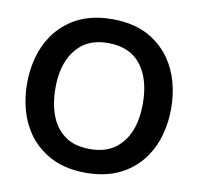

<svg xmlns="http://www.w3.org/2000/svg" viewBox="-80 -801 925 895"><g transform="rotate(10 382.0 -353.5)"><path d="M382 10Q270 10 193.5 -39.5Q139.5 -74 106 -123Q72.5 -172 56.8 -231Q41 -290 41 -353.5Q41 -417 56.8 -476Q72.5 -535 106 -584Q139.5 -633 193.5 -668Q270 -717 382 -717Q494 -717 571 -668Q624.5 -633 658 -584Q691.5 -535 707.2 -476Q723 -417 723 -353.5Q723 -290 707.2 -231Q691.5 -172 658 -123Q624.5 -74 571 -39.5Q494 10 382 10ZM382 -102.5Q454.5 -102.5 501 -136.5Q589 -202.5 589 -353.5Q589 -464 541.5 -530Q488.5 -604 382 -604Q309.5 -604 263.5 -570.5Q175 -504 175 -353.5Q175 -284 196 -227Q217 -170 262.5 -136.2Q308 -102.5 382 -102.5Z"/></g></svg>

Font: Acari Sans
Style: Bold
Weight: 700
Designer: Alfredo Marco Pradil and Stefan Peev (font) & Cristiano Sobral (main changes)
Foundry: Alfredo Marco Pradil and Stefan Peev (font) & Cristiano Sobral (main changes)
Version: Version 1.063; ttfautohint (v1.8.3)